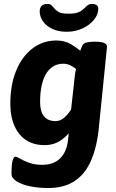

<svg xmlns="http://www.w3.org/2000/svg" viewBox="-20 -735 586 967"><path d="M264 -531Q306 -531 337 -512.5Q368 -494 384 -479Q390 -496 395 -506Q400 -516 412 -520Q424 -524 449 -525H461Q491 -525 505 -518.5Q519 -512 519 -500L478 -93Q468 8 437.5 76Q407 144 354 178Q301 212 223 212Q172 212 130 203Q88 194 63 178Q38 162 38 141Q38 90 44 72Q50 54 58 54Q64 54 81 64Q98 74 126 84.5Q154 95 193 95Q251 95 284 61.5Q317 28 323 -33L333 -130L349 -98Q330 -60 292 -32Q254 -4 204 -4Q165 -4 133.5 -17.5Q102 -31 79.5 -57.5Q57 -84 44.5 -123Q32 -162 32 -213Q32 -308 61.5 -379.5Q91 -451 143.5 -491Q196 -531 264 -531ZM298 -414Q271 -414 249.5 -401.5Q228 -389 213 -365Q198 -341 190 -305Q182 -269 182 -222Q182 -190 190.5 -168.5Q199 -147 216.5 -136Q234 -125 260 -125Q276 -125 290 -133Q304 -141 316 -154.5Q328 -168 338 -183L351 -300Q354 -325 356 -346.5Q358 -368 363 -388Q350 -398 334 -406Q318 -414 298 -414ZM443 -715Q475 -715 475 -691Q475 -662 453 -635Q431 -608 395 -591.5Q359 -575 316 -575Q274 -575 243.5 -589.5Q213 -604 196.5 -627.5Q180 -651 180 -678Q180 -696 189.5 -705.5Q199 -715 219 -715Q232 -715 238 -709.5Q244 -704 250 -697Q258 -686 273 -676Q288 -666 326 -666Q355 -666 371.5 -672Q388 -678 397 -686.5Q406 -695 414 -702Q419 -707 425.5 -711Q432 -715 443 -715Z"/></svg>

Font: Asap VF Beta
Style: Italic
Weight: 400
Italic angle: -6°
Designer: Pablo Cosgaya
Foundry: Pablo Cosgaya
Version: Version 1.007